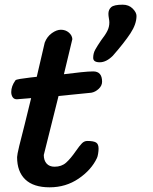

<svg xmlns="http://www.w3.org/2000/svg" viewBox="-20 -772 652 820"><path d="M378 -525Q378 -544 386.5 -559.5Q395 -575 412 -600Q430 -623 438.5 -640Q447 -657 447 -676Q447 -683 445 -694Q443 -705 443 -713Q443 -731 455 -741.5Q467 -752 504 -752Q530 -752 546.5 -735.5Q563 -719 563 -704Q563 -669 537 -629.5Q511 -590 462 -534Q434 -506 406 -506Q378 -506 378 -525ZM167 -110Q167 -87 179 -73.5Q191 -60 213 -60Q243 -60 262.5 -77.5Q282 -95 304 -127Q320 -150 330 -160Q340 -170 353 -170Q379 -170 390 -163.5Q401 -157 401 -137Q401 -128 399 -115.5Q397 -103 394 -97Q370 -46 315.5 -9Q261 28 192 28Q123 28 88 -5.5Q53 -39 53 -101Q53 -110 62 -148Q71 -186 85 -239L113 -353L52 -348Q40 -348 34 -357Q28 -366 28 -379Q28 -404 46 -429Q48 -432 66 -435Q84 -438 110 -441L137 -444L171 -590Q181 -616 201.5 -630.5Q222 -645 240 -645Q260 -645 274 -633Q288 -621 289 -605L253 -455Q292 -460 325.5 -463.5Q359 -467 378 -467Q416 -467 416 -423Q416 -406 401.5 -392.5Q387 -379 370 -376L230 -362Z"/></svg>

Font: Sriracha
Style: Regular
Weight: 400
Designer: Suppakit Chalermlarp
Version: Version 1.002g